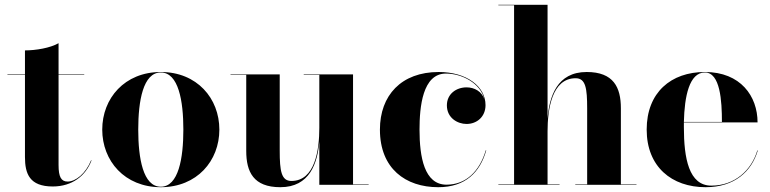

<svg xmlns="http://www.w3.org/2000/svg" viewBox="-20 -770 3210 800"><path d="M361.5 -102H359.5C337 -46.5 295 -13.5 262 -13.5C235 -13.5 224 -32.5 224 -82.5V-458H331V-460H224V-590C189 -570 129 -560 84 -560V-460H11V-458H84V-116C84 -46 103 7 200 7C281 7 337.5 -38 361.5 -102Z M406 -230C406 -100 499 10 650 10C801 10 894 -100 894 -230C894 -360 801 -470 650 -470C499 -470 406 -360 406 -230ZM556 -230C556 -349 576 -468 650 -468C724 -468 744 -349 744 -230C744 -111 724 8 650 8C576 8 556 -111 556 -230Z M1145.5 -460H940.5V-458H1006V-141C1006 -54 1036 10 1148 10C1270.5 10 1303 -90 1310.5 -180.5V0H1516V-2H1451V-460H1245.5V-458H1310.5V-237C1310.5 -147 1293.5 -16 1194 -16C1152 -16 1145.5 -58 1145.5 -142Z M2006 -143.5H2004C1978.5 -57.5 1922.5 -0.5 1840.5 -0.5C1748 -0.5 1728 -115.5 1728 -230C1728 -324 1740.5 -463.5 1838 -463.5C1904.5 -463.5 1982 -423.5 1998 -357C1987.5 -388.5 1957 -406 1924 -406C1881 -406 1842 -378.5 1842 -331C1842 -278.5 1886.5 -253.5 1924 -253.5C1967 -253.5 2003 -283.5 2003 -332C2003 -409.5 1925 -470 1808 -470C1652 -470 1563 -372.5 1563 -230C1563 -67.5 1670 10 1806 10C1919.5 10 1980 -52.5 2006 -143.5Z M2056.5 -2V0H2311.5V-2H2261.5V-223C2261.5 -313 2279 -444 2378.5 -444C2420.5 -444 2426.5 -402 2426.5 -318V-2H2377V0H2632V-2H2567V-319C2567 -406 2536.5 -470 2424.5 -470C2300.5 -470 2269 -367.5 2261.5 -276.5V-750H2056.5V-748H2122V-2Z M3137.5 -143H3135.5C3110.5 -59 3040 3.5 2944 3.5C2850 3.5 2829.5 -111 2829.5 -240C2829.5 -246.5 2829.5 -253.5 2829.5 -260H3136.5C3136.5 -369 3066 -470 2917 -470C2776 -470 2674.5 -385 2674.5 -230C2674.5 -75 2779 10 2920 10C3041 10 3111.5 -56 3137.5 -143ZM2917 -468C2981 -468 2988 -350 2988 -262H2829.5C2832 -368.5 2852 -468 2917 -468Z"/></svg>

Font: Bodoni* 96pt
Style: Bold
Weight: 700
Version: Version 2.3